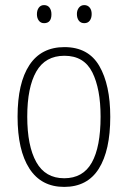

<svg xmlns="http://www.w3.org/2000/svg" viewBox="-20 -724 502 754"><path d="M413 -265Q413 -133 368 -61.5Q323 10 232 10Q142 10 95.5 -62Q49 -134 49 -266Q49 -398 95.5 -468.5Q142 -539 233 -539Q327 -539 370 -465Q413 -391 413 -265ZM87 -266Q87 -151 122.5 -87.5Q158 -24 232 -24Q306 -24 340.5 -85.5Q375 -147 375 -266Q375 -375 342.5 -440Q310 -505 233 -505Q158 -505 122.5 -443Q87 -381 87 -266ZM125 -668Q125 -684 132.5 -694Q140 -704 153 -704Q167 -704 174.5 -694Q182 -684 182 -668Q182 -633 153 -633Q140 -633 132.5 -643Q125 -653 125 -668ZM282 -669Q282 -684 290 -694Q298 -704 311 -704Q324 -704 332 -694.5Q340 -685 340 -669Q340 -653 332.5 -643Q325 -633 311 -633Q297 -633 289.5 -643Q282 -653 282 -669Z"/></svg>

Font: Noto Sans Kannada Condensed ExtraLight
Style: Regular
Weight: 200
Width: 3
Designer: Jelle Bosma - Monotype Design Team
Foundry: Monotype Imaging Inc.
Version: Version 2.005; ttfautohint (v1.8.4.7-5d5b)